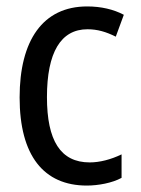

<svg xmlns="http://www.w3.org/2000/svg" viewBox="-20 -567 437 597"><path d="M250 10C285 10 329 2 358 -14V-87C325 -71 290 -62 259 -62C168 -62 126 -130 126 -265C126 -404 169 -476 252 -476C283 -476 310 -468 340 -453L365 -521C333 -538 294 -547 251 -547C113 -547 41 -441 41 -264C41 -83 116 10 250 10Z"/></svg>

Font: Noto Sans Condensed
Style: Regular
Weight: 400
Width: 3
Designer: Monotype Design Team
Foundry: Monotype Imaging Inc.
Version: Version 2.013